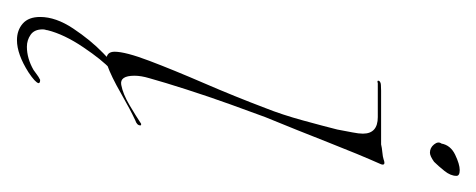

<svg xmlns="http://www.w3.org/2000/svg" viewBox="-218 -270 575 232"><g transform="rotate(90 70.0 -153.5)"><path d="M26 6Q16 6 16 -4Q16 -17 27 -46Q38 -75 54 -112Q70 -149 84 -186Q92 -206 99 -231.5Q106 -257 110 -273Q112 -284 113.5 -291.5Q115 -299 115 -304Q115 -322 95 -322H54Q51 -321 51 -322.5Q51 -324 53 -325Q54 -326 63 -326Q72 -326 84 -326H128Q132 -327 137.5 -327.5Q143 -328 146 -329Q154 -332 152 -326Q140 -299 125.5 -262Q111 -225 95 -186Q89 -170 79.5 -143.5Q70 -117 61.5 -90.5Q53 -64 48 -46Q45 -36 45 -28Q45 -10 56 -12Q67 -14 80.5 -22Q94 -30 103 -36H104Q104 -36 104.5 -36Q105 -36 105 -35Q105 -31 99 -29Q86 -23 66 -11.5Q46 0 32 5Q30 6 26 6ZM138 -385Q132 -385 128 -390Q124 -395 127 -399Q129 -410 140.5 -415.5Q152 -421 159 -421Q166 -421 166 -417Q166 -410 160 -402.5Q154 -395 149 -390Q142 -385 138 -385ZM2 114Q-10 114 -18 107Q-26 100 -26 86Q-26 67 -12 46Q2 25 17.5 10Q33 -5 35 -5Q38 -5 37 1Q26 11 10.5 34Q-5 57 -10 77Q-10 78 -10.5 79.5Q-11 81 -11 83Q-11 93 -4.5 97.5Q2 102 10 102Q24 102 38 94Q41 92 43.5 90Q46 88 50 86Q54 86 54 88Q53 92 41 100Q19 114 2 114Z"/></g></svg>

Font: Explora
Style: Regular
Weight: 400
Designer: Robert E. Leuschke
Foundry: Robert E. Leuschke
Version: Version 1.010